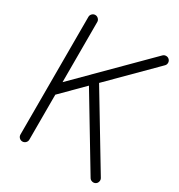

<svg xmlns="http://www.w3.org/2000/svg" viewBox="-181 -890 942 1011"><g transform="rotate(30 290.5 -384.5)"><path d="M130.9 -742.2V-376.5L515.6 -761.2Q523.4 -769 534.7 -769Q545.9 -769 553.7 -761.2Q561.5 -753.4 561.5 -742.2Q561.5 -731 553.7 -723.4L299.6 -469.2L557.6 -40.8Q563.2 -31.5 560.5 -20.5Q557.9 -9.5 548.6 -3.9Q539.3 1.7 528.2 -1Q517.1 -3.7 511.5 -12.9L260.5 -430.2L130.9 -300.3V-26.9Q130.9 -15.9 122.8 -7.9Q114.7 0 103.8 0Q92.8 0 84.8 -7.9Q76.9 -15.9 76.9 -26.9V-742.2Q76.9 -753.2 84.8 -761.2Q92.8 -769.3 103.8 -769.3Q114.7 -769.3 122.8 -761.2Q130.9 -753.2 130.9 -742.2Z"/></g></svg>

Font: Tecnico
Style: Fino
Weight: 400
Version: Version 1.3